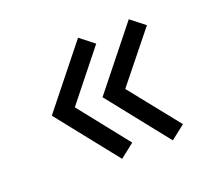

<svg xmlns="http://www.w3.org/2000/svg" viewBox="-84 -596 720 651"><g transform="rotate(-20 276.5 -270.5)"><path d="M254 -52 80 -271 254 -489 305 -449 163 -271 305 -92ZM437 -52 263 -271 437 -489 488 -449 345 -271 488 -92Z"/></g></svg>

Font: Manrope Medium
Style: Medium
Weight: 500
Designer: Mikhail Sharanda
Foundry: Mikhail Sharanda
Version: Version 4.000;hotconv 1.0.109;makeotfexe 2.5.65596